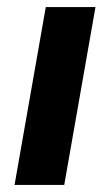

<svg xmlns="http://www.w3.org/2000/svg" viewBox="-20 -521 311 541"><path d="M21 0 109 -501H249L161 0Z"/></svg>

Font: DM Sans 18pt ExtraBold
Style: Italic
Weight: 800
Italic angle: -10°
Designer: Colophon Foundry, Jonny Pinhorn
Foundry: Colophon Foundry
Version: Version 4.004;gftools[0.9.30]